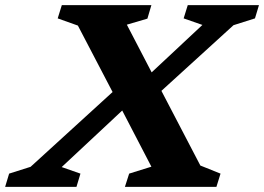

<svg xmlns="http://www.w3.org/2000/svg" viewBox="-76 -727 1028 747"><path d="M513 -78.5 399.5 -297 164 -77 237 -51.5 221.5 0H-56L-40.5 -51.5L43 -78L362 -369L227 -627.5L148.5 -655.5L164.5 -707H513L497.5 -654.5L417.5 -631L514 -445.5L711.5 -630L638.5 -655.5L654.5 -707H931.5L916 -655.5L832.5 -629L552 -373.5L703.5 -83L782 -51.5L766 0H410L426.5 -51.5Z"/></svg>

Font: Newsreader Caption SemiBold
Style: Italic
Weight: 600
Italic angle: -17°
Designer: Hugues Gentile
Foundry: Production Type
Version: Version 1.001